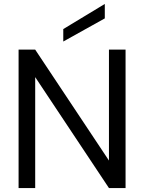

<svg xmlns="http://www.w3.org/2000/svg" viewBox="-20 -951 729 971"><path d="M74 0V-700H158L531 -139V-700H615V0H531L158 -561V0ZM300 -741V-804L510 -931V-858Z"/></svg>

Font: DeepMind Sans
Style: Regular
Weight: 400
Designer: Jonny Pinhorn / Modifications: Colophon Foundry
Foundry: Colophon Foundry
Version: Version 1.002; ttfautohint (v1.8.2)